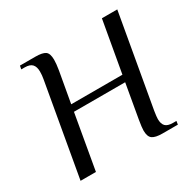

<svg xmlns="http://www.w3.org/2000/svg" viewBox="-146 -817 987 974"><g transform="rotate(-30 348.0 -330.0)"><path d="M154 -540Q158 -561 158 -583Q158 -611 145 -625.5Q132 -640 101 -640H81L85 -660H175Q217 -660 233.5 -648Q250 -636 250 -599Q250 -576 244 -540L212 -360H512L565 -660H655L560 -120Q555 -88 555 -75Q555 -47 568 -33.5Q581 -20 612 -20H632L629 0H539Q498 0 480.5 -12.5Q463 -25 463 -61Q463 -78 470 -120L505 -320H205L149 0H59Z"/></g></svg>

Font: Philosopher
Style: Italic
Weight: 400
Italic angle: -10°
Designer: Jovanny Lemonad
Foundry: Jovanny Lemonad
Version: Version 2.000